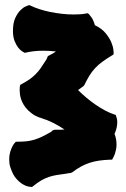

<svg xmlns="http://www.w3.org/2000/svg" viewBox="-20 -714 496 753"><path d="M436 -256.8Q436 -255.9 438 -250.2Q439.9 -244.6 439.9 -233.9Q439.9 -225.1 437.5 -213.4Q435.1 -201.7 429.2 -189Q433.6 -177.7 435.3 -167Q437 -156.2 437 -147.9Q437 -136.2 434.8 -126.5Q432.6 -116.7 430.2 -109.6Q427.7 -102.5 425.5 -98.6Q423.3 -94.7 422.9 -94.2L419.9 -87.9H413.1Q388.2 -86.9 368.4 -84Q348.6 -81.1 331.3 -75.4Q314 -69.8 297.6 -60.8Q281.2 -51.8 263.2 -38.1L255.9 -35.2Q252 -35.2 248.5 -34.7Q245.1 -34.2 241.2 -33.2Q219.2 -30.3 202.6 -27.6Q186 -24.9 171.4 -20Q156.7 -15.1 142.1 -6.6Q127.4 2 109.9 16.1L106 19H101.1Q100.1 19 91.1 17.6Q82 16.1 69.6 8.8Q57.1 1.5 43.9 -13.2Q30.8 -27.8 22 -54.2Q18.1 -64 17.1 -72.8Q16.1 -81.5 16.1 -89.8Q16.1 -104 19.5 -116Q22.9 -127.9 26.9 -136.2Q30.8 -144.5 34.4 -149.4Q38.1 -154.3 39.1 -154.8L42 -158.2H46.9Q68.4 -158.2 84 -159.9Q99.6 -161.6 114.3 -166Q128.9 -170.4 144.3 -177.7Q159.7 -185.1 180.2 -196.8L187 -203.1L194.8 -205.1Q205.6 -205.1 214.8 -205.1Q224.1 -205.1 232.9 -206.1Q210.4 -221.2 188.5 -232.2Q166.5 -243.2 147 -249L145 -250Q132.8 -252.9 119.4 -259.8Q106 -266.6 91.8 -279.8Q80.6 -290.5 73.7 -301.8Q66.9 -313 63.2 -323.5Q59.6 -334 58.3 -343.8Q57.1 -353.5 57.1 -360.8Q57.1 -367.7 57.6 -371.8Q58.1 -376 58.1 -377L60.1 -381.8L64 -383.8Q82.5 -393.6 95.7 -402.8Q108.9 -412.1 119.6 -422.9Q130.4 -433.6 140.1 -447.5Q149.9 -461.4 162.1 -481Q163.6 -483.4 164.3 -485.6Q165 -487.8 166 -490.2L168 -494.1L171.9 -496.1Q179.7 -500 186.3 -503.7Q192.9 -507.3 199.2 -512.2Q173.3 -515.1 148.9 -515.1Q130.4 -515.1 113.3 -513.2Q96.2 -511.2 82 -507.8L77.1 -506.8L73.2 -508.8Q72.3 -509.3 65.4 -513.7Q58.6 -518.1 51 -527.8Q43.5 -537.6 37.1 -553.5Q30.8 -569.3 30.8 -592.8Q30.8 -624 39.8 -643.3Q48.8 -662.6 59.8 -673.6Q70.8 -684.6 80.3 -688.5Q89.8 -692.4 90.8 -692.9L95.2 -693.8L100.1 -691.9Q114.7 -684.6 134.3 -678.2Q153.8 -671.9 176.3 -667.2Q198.7 -662.6 222.4 -659.9Q246.1 -657.2 269 -657.2Q281.7 -657.2 294.2 -658Q306.6 -658.7 317.9 -661.1L324.2 -662.1L329.1 -658.2Q330.1 -657.2 338.1 -646.7Q346.2 -636.2 352.1 -615.2Q379.4 -602.1 394.3 -583.7Q409.2 -565.4 416.3 -548.6Q423.3 -531.7 424.6 -519.5Q425.8 -507.3 425.8 -506.8L424.8 -500L419.9 -497.1Q397.9 -483.9 381.6 -471.9Q365.2 -460 352.8 -446.5Q340.3 -433.1 330.6 -417.2Q320.8 -401.4 311 -380.9L307.1 -376L286.1 -360.8Q300.8 -346.2 318.1 -331.5Q335.4 -316.9 353.8 -304.2Q372.1 -291.5 391.1 -281.2Q410.2 -271 428.2 -265.1L434.1 -263.2Z"/></svg>

Font: Hanalei Fill
Style: Regular
Weight: 400
Version: Version 1.000